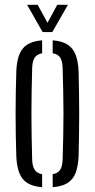

<svg xmlns="http://www.w3.org/2000/svg" viewBox="-20 -774 395 800"><path d="M48 -123Q46.5 -163.5 45.8 -208.2Q45 -253 45 -299.2Q45 -345.5 45.8 -390.5Q46.5 -435.5 48 -477Q50.5 -541 74.5 -571.2Q98.5 -601.5 155.5 -606V-552Q134 -548 124.5 -533.8Q115 -519.5 114 -490.5Q112.5 -437.5 111.8 -391Q111 -344.5 111 -299.8Q111 -255 111.8 -208.5Q112.5 -162 114 -109Q115 -80.5 124.8 -66.2Q134.5 -52 155.5 -48V6Q98.5 1.5 74.5 -28.8Q50.5 -59 48 -123ZM199.5 6V-48Q221 -52 230.5 -66.2Q240 -80.5 241 -109Q242.5 -162.5 243.5 -209Q244.5 -255.5 244.5 -300Q244.5 -344.5 243.5 -391Q242.5 -437.5 241 -490.5Q240 -520 230.8 -534.2Q221.5 -548.5 199.5 -552V-606Q238 -603 261 -588.5Q284 -574 294.8 -546.8Q305.5 -519.5 307.5 -477Q308.5 -436.5 309.2 -391.5Q310 -346.5 310 -300.5Q310 -254.5 309.2 -209.2Q308.5 -164 307.5 -123Q305.5 -80.5 294.8 -53Q284 -25.5 261 -11.2Q238 3 199.5 6ZM157.5 -640.5 93 -754H137L178 -679L218.5 -754H263L198 -640.5Z"/></svg>

Font: Big Shoulders Stencil Display Thin
Style: Regular
Weight: 400
Version: Version 2.001